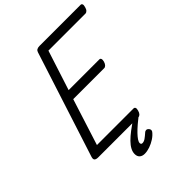

<svg xmlns="http://www.w3.org/2000/svg" viewBox="-335 -1169 1592 1592"><g transform="rotate(-45 461.0 -373.0)"><path d="M116 0Q91 0 81 -9Q71 -18 77 -40L377 -970Q381 -984 392.5 -991Q404 -998 424 -998H905Q916 -998 920 -988Q924 -978 918 -958Q913 -938 903 -928Q893 -918 882 -918H448L335 -568H695Q706 -568 710 -558Q714 -548 709 -528Q703 -508 693 -498Q683 -488 672 -488H309L179 -80H608Q619 -80 623.5 -70.5Q628 -61 622 -40Q617 -21 607 -10.5Q597 0 586 0ZM408 252Q380 252 363.5 237Q347 222 347 194Q347 169 360.5 143.5Q374 118 400 91.5Q426 65 463.5 36.5Q501 8 548 -25L608 -23V-18Q571 11 540 37.5Q509 64 487 87Q465 110 453 128Q441 146 441 159Q441 168 445.5 172Q450 176 457 176Q475 176 493 163.5Q511 151 538 127Q543 122 554 120.5Q565 119 576 130Q584 138 585.5 147.5Q587 157 581 166Q562 191 532 210.5Q502 230 469.5 241Q437 252 408 252Z"/></g></svg>

Font: Playwrite US Trad
Style: Regular
Weight: 400
Designer: Veronika Burian, José Scaglione
Foundry: TypeTogether
Version: Version 1.002